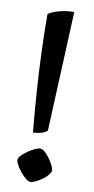

<svg xmlns="http://www.w3.org/2000/svg" viewBox="-89 -810 418 855"><g transform="rotate(10 120.0 -382.5)"><path d="M87 -211Q79 -293 72.5 -385.5Q66 -478 62.5 -570Q59 -662 59 -742Q76 -755 108.5 -763.5Q141 -772 175 -772L151 -232Q146 -225 129.5 -219Q113 -213 87 -211ZM112 7Q104 7 92 -3Q80 -13 68 -27.5Q56 -42 48 -56.5Q40 -71 40 -80Q40 -89 50.5 -100Q61 -111 77 -122Q93 -133 108 -140Q123 -147 132 -147Q141 -147 152.5 -137Q164 -127 175 -112Q186 -97 193 -82.5Q200 -68 200 -59Q200 -51 190.5 -39.5Q181 -28 166.5 -17.5Q152 -7 137.5 0Q123 7 112 7Z"/></g></svg>

Font: Texturina 12pt Medium
Style: Regular
Weight: 500
Designer: Guillermo Torres Carreño
Foundry: Omnibus-Type
Version: Version 1.002